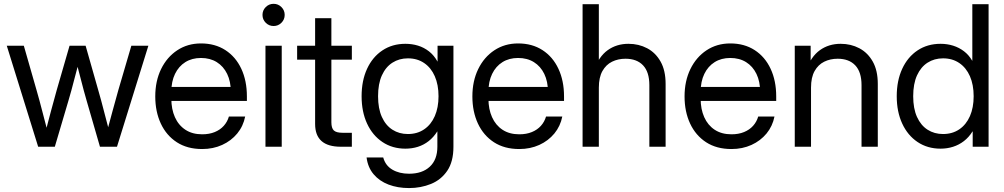

<svg xmlns="http://www.w3.org/2000/svg" viewBox="-20 -749 5127 980"><path d="M174.8 0 14.6 -515.6H101.6L166.5 -289.1Q181.6 -236.8 195.6 -182.1Q209.5 -127.4 223.6 -74.7H211.9Q226.1 -127.4 240.2 -182.1Q254.4 -236.8 269.5 -289.1L335 -515.6H417L481.4 -289.1Q496.6 -236.8 510.5 -182.1Q524.4 -127.4 538.6 -74.7H525.4Q540 -127.4 554.4 -182.1Q568.8 -236.8 584 -289.1L650.4 -515.6H737.3L577.1 0H490.2L422.4 -234.4Q407.2 -286.6 393.3 -341.8Q379.4 -397 365.2 -449.7H387.2Q372.6 -397 358.6 -341.8Q344.7 -286.6 329.1 -234.4L259.8 0Z M1011.7 11.7Q936 11.7 882.6 -22.9Q829.1 -57.6 800.8 -118.4Q772.5 -179.2 772.5 -256.8Q772.5 -335.4 802.2 -396.5Q832 -457.5 884.8 -492.4Q937.5 -527.3 1005.9 -527.3Q1077.6 -527.3 1130.4 -493.2Q1183.1 -459 1211.7 -397.9Q1240.2 -336.9 1240.2 -256.8V-233.9H816.4V-305.2H1193.8L1158.2 -280.3Q1158.2 -333 1139.4 -371.8Q1120.6 -410.6 1086.4 -431.9Q1052.2 -453.1 1005.9 -453.1Q960 -453.1 926 -431.9Q892.1 -410.6 873.3 -371.8Q854.5 -333 854.5 -280.3V-245.1Q854.5 -191.9 872.8 -150.9Q891.1 -109.9 926.3 -86.7Q961.4 -63.5 1011.7 -63.5Q1048.3 -63.5 1076.2 -75Q1104 -86.4 1122.3 -106.9Q1140.6 -127.4 1148.4 -154.3H1231.4Q1221.7 -105 1190.9 -67.6Q1160.2 -30.3 1114 -9.3Q1067.9 11.7 1011.7 11.7Z M1335 0V-515.6H1418V0ZM1376.5 -616.2Q1353 -616.2 1336.4 -632.8Q1319.8 -649.4 1319.8 -672.9Q1319.8 -696.3 1336.4 -712.9Q1353 -729.5 1376.5 -729.5Q1399.9 -729.5 1416.5 -712.9Q1433.1 -696.3 1433.1 -672.9Q1433.1 -649.4 1416.5 -632.8Q1399.9 -616.2 1376.5 -616.2Z M1775.9 -515.6V-444.3H1496.6V-515.6ZM1588.4 -656.2H1671.4V-125Q1671.4 -95.2 1683.8 -83.3Q1696.3 -71.3 1728 -71.3Q1739.3 -71.3 1752.2 -71.3Q1765.1 -71.3 1775.9 -71.3V0Q1763.2 0 1748 0Q1732.9 0 1720.2 0Q1653.8 0 1621.1 -29.1Q1588.4 -58.1 1588.4 -116.2Z M2067.9 210.9Q2009.8 210.9 1963.1 193.1Q1916.5 175.3 1887 140.4Q1857.4 105.5 1851.1 54.7H1936Q1947.3 96.2 1982.7 116.9Q2018.1 137.7 2067.9 137.7Q2135.3 137.7 2173.8 101.8Q2212.4 65.9 2212.4 0V-78.1H2211.9Q2192.9 -48.3 2168 -28.8Q2143.1 -9.3 2113.3 0.2Q2083.5 9.8 2049.3 9.8Q1982.4 9.8 1931.9 -24.2Q1881.3 -58.1 1853.5 -118.4Q1825.7 -178.7 1825.7 -257.8Q1825.7 -337.4 1853.5 -397.7Q1881.3 -458 1931.9 -491.7Q1982.4 -525.4 2049.3 -525.4Q2083 -525.4 2113.5 -516.1Q2144 -506.8 2169.7 -486.8Q2195.3 -466.8 2212.9 -435.1H2213.4V-515.6H2294.4V0Q2294.4 76.2 2262.9 122.6Q2231.4 168.9 2179.7 189.9Q2127.9 210.9 2067.9 210.9ZM2062 -64.9Q2109.9 -64.9 2145 -88.9Q2180.2 -112.8 2199.2 -156.2Q2218.3 -199.7 2218.3 -257.8Q2218.3 -316.4 2199.2 -359.9Q2180.2 -403.3 2145 -427.2Q2109.9 -451.2 2062 -451.2Q2017.6 -451.2 1983.2 -429.2Q1948.7 -407.2 1929.2 -364.3Q1909.7 -321.3 1909.7 -257.8Q1909.7 -194.8 1929.2 -151.9Q1948.7 -108.9 1983.2 -86.9Q2017.6 -64.9 2062 -64.9Z M2630.4 11.7Q2554.7 11.7 2501.2 -22.9Q2447.8 -57.6 2419.4 -118.4Q2391.1 -179.2 2391.1 -256.8Q2391.1 -335.4 2420.9 -396.5Q2450.7 -457.5 2503.4 -492.4Q2556.2 -527.3 2624.5 -527.3Q2696.3 -527.3 2749 -493.2Q2801.8 -459 2830.3 -397.9Q2858.9 -336.9 2858.9 -256.8V-233.9H2435.1V-305.2H2812.5L2776.9 -280.3Q2776.9 -333 2758.1 -371.8Q2739.3 -410.6 2705.1 -431.9Q2670.9 -453.1 2624.5 -453.1Q2578.6 -453.1 2544.7 -431.9Q2510.7 -410.6 2491.9 -371.8Q2473.1 -333 2473.1 -280.3V-245.1Q2473.1 -191.9 2491.5 -150.9Q2509.8 -109.9 2544.9 -86.7Q2580.1 -63.5 2630.4 -63.5Q2667 -63.5 2694.8 -75Q2722.7 -86.4 2741 -106.9Q2759.3 -127.4 2767.1 -154.3H2850.1Q2840.3 -105 2809.6 -67.6Q2778.8 -30.3 2732.7 -9.3Q2686.5 11.7 2630.4 11.7Z M3036.6 -301.8V0H2953.6V-727.5H3036.6V-390.6H3011.2Q3036.6 -460.4 3081.8 -492.9Q3127 -525.4 3188 -525.4Q3240.2 -525.4 3283.2 -502.7Q3326.2 -480 3351.8 -434.6Q3377.4 -389.2 3377.4 -320.3V0H3294.4V-314.5Q3294.4 -381.3 3262.5 -415.3Q3230.5 -449.2 3172.4 -449.2Q3134.8 -449.2 3104 -434.1Q3073.2 -418.9 3054.9 -386.5Q3036.6 -354 3036.6 -301.8Z M3713.4 11.7Q3637.7 11.7 3584.2 -22.9Q3530.8 -57.6 3502.4 -118.4Q3474.1 -179.2 3474.1 -256.8Q3474.1 -335.4 3503.9 -396.5Q3533.7 -457.5 3586.4 -492.4Q3639.2 -527.3 3707.5 -527.3Q3779.3 -527.3 3832 -493.2Q3884.8 -459 3913.3 -397.9Q3941.9 -336.9 3941.9 -256.8V-233.9H3518.1V-305.2H3895.5L3859.9 -280.3Q3859.9 -333 3841.1 -371.8Q3822.3 -410.6 3788.1 -431.9Q3753.9 -453.1 3707.5 -453.1Q3661.6 -453.1 3627.7 -431.9Q3593.8 -410.6 3575 -371.8Q3556.2 -333 3556.2 -280.3V-245.1Q3556.2 -191.9 3574.5 -150.9Q3592.8 -109.9 3627.9 -86.7Q3663.1 -63.5 3713.4 -63.5Q3750 -63.5 3777.8 -75Q3805.7 -86.4 3824 -106.9Q3842.3 -127.4 3850.1 -154.3H3933.1Q3923.3 -105 3892.6 -67.6Q3861.8 -30.3 3815.7 -9.3Q3769.5 11.7 3713.4 11.7Z M4119.6 -301.8V0H4036.6V-515.6H4117.7V-390.6H4094.2Q4119.6 -460.4 4164.8 -492.9Q4210 -525.4 4271 -525.4Q4323.2 -525.4 4366.2 -502.7Q4409.2 -480 4434.8 -434.6Q4460.4 -389.2 4460.4 -320.3V0H4377.4V-314.5Q4377.4 -381.3 4345.5 -415.3Q4313.5 -449.2 4255.4 -449.2Q4217.8 -449.2 4187 -434.1Q4156.2 -418.9 4137.9 -386.5Q4119.6 -354 4119.6 -301.8Z M4780.8 9.8Q4713.9 9.8 4663.3 -24.2Q4612.8 -58.1 4585 -118.4Q4557.1 -178.7 4557.1 -257.8Q4557.1 -337.4 4585 -397.7Q4612.8 -458 4663.3 -491.7Q4713.9 -525.4 4780.8 -525.4Q4814.5 -525.4 4845 -515.9Q4875.5 -506.3 4900.4 -487.3Q4925.3 -468.3 4941.9 -439.5H4942.9V-727.5H5025.9V0H4944.8V-78.1H4943.8Q4925.3 -48.3 4899.9 -28.8Q4874.5 -9.3 4844.5 0.2Q4814.5 9.8 4780.8 9.8ZM4793.5 -64.9Q4841.3 -64.9 4876.5 -88.9Q4911.6 -112.8 4930.7 -156.2Q4949.7 -199.7 4949.7 -257.8Q4949.7 -316.4 4930.7 -359.9Q4911.6 -403.3 4876.5 -427.2Q4841.3 -451.2 4793.5 -451.2Q4749 -451.2 4714.6 -429.2Q4680.2 -407.2 4660.6 -364.3Q4641.1 -321.3 4641.1 -257.8Q4641.1 -194.8 4660.6 -151.9Q4680.2 -108.9 4714.6 -86.9Q4749 -64.9 4793.5 -64.9Z"/></svg>

Font: Inter Khmer Looped
Style: Regular
Weight: 400
Designer: Rasmus Andersson, Sovichet Tep
Foundry: Anagata Design
Version: Version 1.000